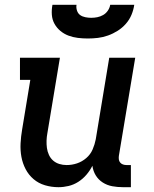

<svg xmlns="http://www.w3.org/2000/svg" viewBox="-20 -770 640 798"><path d="M223 8Q194 8 167 0Q140 -8 119.5 -25.5Q99 -43 86.5 -67Q74 -91 69 -118Q64 -145 65.5 -174Q67 -203 72 -232L106 -438H63V-530H229L177 -217Q174 -201 173.5 -185.5Q173 -170 175 -155Q177 -140 183.5 -126Q190 -112 201 -102.5Q212 -93 226.5 -88.5Q241 -84 257 -84Q279 -84 300 -91Q321 -98 338.5 -113Q356 -128 365 -149Q374 -170 378 -191L434 -530H542L474 -122Q473 -114 474 -107Q475 -100 479.5 -94.5Q484 -89 491 -86.5Q498 -84 506 -84H524V8H491Q468 8 446.5 4Q425 0 407 -11.5Q389 -23 378 -41Q367 -59 364 -81Q354 -61 339 -43.5Q324 -26 305 -14Q286 -2 265 3Q244 8 223 8ZM345 -610Q324 -610 303.5 -612.5Q283 -615 264.5 -622Q246 -629 231 -641.5Q216 -654 206.5 -671Q197 -688 195.5 -708.5Q194 -729 198 -750H298Q296 -738 300 -726Q304 -714 313 -707.5Q322 -701 334.5 -698.5Q347 -696 359 -696Q372 -696 384.5 -698.5Q397 -701 408.5 -707.5Q420 -714 428 -725.5Q436 -737 438 -750H538Q535 -729 526.5 -708.5Q518 -688 503 -671Q488 -654 469 -642Q450 -630 429 -622.5Q408 -615 387 -612.5Q366 -610 345 -610Z"/></svg>

Font: Iosevka Slab Semibold Extended
Style: Italic
Weight: 600
Width: 7
Italic angle: -9°
Monospace: yes
Designer: Belleve Invis
Foundry: Belleve Invis
Version: Version 11.1.0; ttfautohint (v1.8.3)